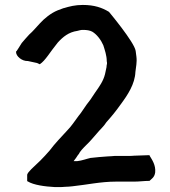

<svg xmlns="http://www.w3.org/2000/svg" viewBox="-20 -756 688 777"><path d="M45 -545C45 -529 68 -508 93 -509L130 -501L141 -496C164 -511 182 -545 214 -584C235 -607 258 -626 293 -631C301 -633 307 -635 315 -635C332 -635 343 -633 353 -628C372 -617 389 -594 398 -573C404 -554 412 -531 412 -509V-508C413 -505 413 -503 413 -498C412 -494 411 -489 411 -484C409 -475 407 -465 405 -456C398 -428 383 -407 364 -380L346 -353C340 -345 335 -339 330 -332C319 -317 310 -301 298 -287C283 -267 269 -245 252 -228C228 -202 201 -174 181 -147C169 -133 155 -118 143 -106C115 -79 93 -61 90 -49V-23L92 -22C116 -7 163 -1 201 1H222C228 1 234 1 243 0C252 0 262 -1 272 -2C330 -8 387 -21 449 -21H522C543 -21 565 -24 583 -24H585C594 -33 605 -38 608 -58C611 -88 595 -110 586 -125L585 -128H582C564 -128 544 -126 525 -126H524C515 -125 508 -125 501 -125H453C447 -125 440 -125 433 -124L415 -123C392 -122 370 -119 348 -117H347C329 -113 312 -106 293 -104H278C284 -112 292 -122 297 -131H298C303 -143 317 -157 330 -170C342 -181 359 -201 372 -216C384 -231 399 -243 411 -262C430 -283 449 -306 468 -333C497 -372 526 -416 528 -465C530 -484 535 -504 532 -527C531 -534 530 -542 529 -550C524 -585 421 -708 421 -708C393 -725 362 -736 315 -736C284 -736 261 -730 238 -723H237L213 -714C186 -703 159 -681 141 -661C123 -642 115 -631 98 -616C88 -606 78 -593 68 -582C57 -565 49 -551 47 -549L45 -548Z"/></svg>

Font: Hussar Pisanka
Style: Sbd
Weight: 600
Designer: Robert Jablonski
Foundry: Cannot Into Space Fonts
Version: Version 1.070